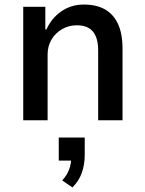

<svg xmlns="http://www.w3.org/2000/svg" viewBox="-20 -528 638 843"><path d="M82 0V-498H179V-399H184Q206 -448 249 -478Q292 -508 349 -508Q403 -508 440.5 -487Q478 -466 498 -423Q518 -380 518 -314V0H411V-308Q411 -343 401 -367.5Q391 -392 370.5 -404.5Q350 -417 317 -417Q282 -417 252.5 -400Q223 -383 206 -354Q189 -325 189 -289V0ZM298 295 253 264Q274 242 283.5 216Q293 190 293 163L312 177H238V76H352V152Q352 194 339.5 230Q327 266 298 295Z"/></svg>

Font: Nunito Sans 7pt SemiCondensed SemiBold
Style: Regular
Weight: 600
Width: 4
Designer: Vernon Adams
Foundry: Vernon Adams
Version: Version 3.101;gftools[0.9.27]